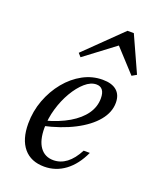

<svg xmlns="http://www.w3.org/2000/svg" viewBox="-128 -737 674 825"><g transform="rotate(20 209.5 -324.5)"><path d="M174.2 11.3Q112.9 11.3 79.8 -28.2Q46.8 -67.7 46.8 -139.5Q46.8 -196 66.1 -247.6Q85.5 -299.2 118.5 -339.5Q151.6 -379.8 194 -402.8Q236.3 -425.8 283.9 -425.8Q325.8 -425.8 348 -406.9Q370.2 -387.9 370.2 -351.6Q370.2 -308.1 337.9 -269Q305.6 -229.8 246.4 -199.2Q187.1 -168.5 106.5 -150.8L107.3 -175Q170.2 -191.9 213.7 -217.7Q257.3 -243.5 280.2 -276.2Q303.2 -308.9 303.2 -347.6Q303.2 -372.6 293.5 -385.1Q283.9 -397.6 265.3 -397.6Q239.5 -397.6 213.7 -375Q187.9 -352.4 166.1 -315.3Q144.4 -278.2 131.5 -233.9Q118.5 -189.5 118.5 -145.2Q118.5 -88.7 140.3 -58.5Q162.1 -28.2 201.6 -28.2Q233.9 -28.2 261.3 -48.8Q288.7 -69.4 310.5 -111.3H338.7Q311.3 -51.6 269 -20.2Q226.6 11.3 174.2 11.3ZM160.5 -483.9 146.8 -499.2 311.3 -659.7H340.3L414.5 -496L393.5 -483.9L284.7 -602.4H317.7Z"/></g></svg>

Font: Playfair 5pt SemiExpanded Light Light
Style: Italic
Weight: 300
Italic angle: -15.6°
Version: Version 2.203